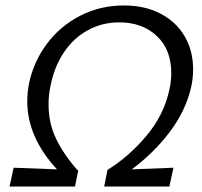

<svg xmlns="http://www.w3.org/2000/svg" viewBox="-20 -684 741 704"><path d="M463 -63 616 -69 601 0H362L374 -60H375L374 -61Q452 -109 516.5 -185.5Q581 -262 601 -355Q608 -386 608 -416Q608 -502 555 -552Q502 -602 417 -602Q356 -602 303.5 -574Q251 -546 215 -493Q179 -440 165 -368Q158 -336 158 -301Q158 -232 186 -174.5Q214 -117 264 -60H267L255 0H15L30 -69L189 -63Q80 -181 80 -312Q80 -347 87 -381Q104 -459 152 -523.5Q200 -588 273.5 -626Q347 -664 434 -664Q511 -664 568.5 -634Q626 -604 657 -551Q688 -498 688 -431Q688 -393 680 -361Q660 -276 601.5 -199Q543 -122 463 -63Z"/></svg>

Font: Ysabeau Medium
Style: Italic
Weight: 500
Italic angle: -12°
Designer: Christian Thalmann (Catharsis Fonts)
Version: Version 0.003